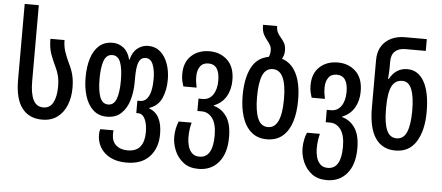

<svg xmlns="http://www.w3.org/2000/svg" viewBox="-60 -905 2994 1300"><g transform="rotate(5 1437.0 -255.0)"><path d="M243 10Q154 10 106 -53Q58 -116 58 -244V-760H154V-242Q154 -161 175.5 -117Q197 -73 244 -73Q290 -73 311 -114.5Q332 -156 332 -221Q332 -264 324 -295.5Q316 -327 302 -355Q282 -396 267 -438Q252 -480 252 -540H348Q348 -497 361 -459Q374 -421 393 -382Q410 -349 420 -310.5Q430 -272 430 -221Q430 -157 409 -104.5Q388 -52 346.5 -21Q305 10 243 10Z M838 250Q773 250 728 227Q683 204 659.5 164.5Q636 125 636 77Q636 60 641 40H732Q731 47 730.5 53.5Q730 60 730 66Q730 115 759.5 141Q789 167 837 167Q897 167 924 131.5Q951 96 951 35Q951 -21 934.5 -55.5Q918 -90 886 -90H875V-174H893Q922 -174 939.5 -195Q957 -216 964.5 -251Q972 -286 972 -329Q972 -388 956.5 -427.5Q941 -467 906 -467Q875 -467 860.5 -436Q846 -405 846 -326V-298Q846 -231 829 -174Q812 -117 775 -82.5Q738 -48 678 -48Q622 -48 585 -82Q548 -116 530 -173Q512 -230 512 -300Q512 -374 529.5 -430Q547 -486 583 -518Q619 -550 676 -550Q716 -550 749 -524.5Q782 -499 795 -446H798Q811 -499 843.5 -524.5Q876 -550 917 -550Q965 -550 998.5 -521Q1032 -492 1050 -442.5Q1068 -393 1068 -333Q1068 -264 1044 -208.5Q1020 -153 959 -132V-129Q1048 -97 1048 38Q1048 133 994 191.5Q940 250 838 250ZM680 -131Q719 -131 735.5 -175.5Q752 -220 752 -299Q752 -379 735.5 -423Q719 -467 680 -467Q640 -467 623.5 -423Q607 -379 607 -299Q607 -221 623.5 -176Q640 -131 680 -131Z M1327 250Q1264 250 1224 219Q1184 188 1164.5 141.5Q1145 95 1145 49Q1145 18 1151 -10Q1157 -38 1166 -58H1254Q1249 -41 1245 -15Q1241 11 1241 44Q1241 71 1248.5 100Q1256 129 1275 148Q1294 167 1326 167Q1417 167 1417 16Q1417 -63 1388.5 -101.5Q1360 -140 1316 -140H1286V-224H1314Q1359 -224 1384 -260.5Q1409 -297 1409 -356Q1409 -467 1333 -467Q1295 -467 1276.5 -440.5Q1258 -414 1258 -374Q1258 -352 1260 -336.5Q1262 -321 1267 -297H1177Q1169 -322 1165.5 -339Q1162 -356 1162 -381Q1162 -461 1210 -505.5Q1258 -550 1334 -550Q1406 -550 1455 -504Q1504 -458 1504 -368Q1504 -304 1476 -256.5Q1448 -209 1394 -188V-184Q1448 -170 1481.5 -121Q1515 -72 1515 18Q1515 128 1464 189Q1413 250 1327 250Z M1826 -542Q1889 -523 1924 -454.5Q1959 -386 1959 -271Q1959 -189 1939.5 -126Q1920 -63 1878 -26.5Q1836 10 1770 10Q1707 10 1665 -26Q1623 -62 1602.5 -125.5Q1582 -189 1582 -271Q1582 -388 1619 -460.5Q1656 -533 1735 -547Q1745 -565 1745 -590Q1745 -612 1736.5 -626.5Q1728 -641 1717 -655Q1703 -672 1690.5 -694.5Q1678 -717 1678 -760H1774Q1774 -734 1782.5 -717.5Q1791 -701 1804 -686Q1817 -671 1829 -651.5Q1841 -632 1841 -600Q1841 -567 1826 -542ZM1771 -73Q1863 -73 1863 -271Q1863 -467 1771 -467Q1723 -467 1701.5 -418Q1680 -369 1680 -270Q1680 -173 1702 -123Q1724 -73 1771 -73Z M2199 250Q2136 250 2096 219Q2056 188 2036.5 141.5Q2017 95 2017 49Q2017 18 2023 -10Q2029 -38 2038 -58H2126Q2121 -41 2117 -15Q2113 11 2113 44Q2113 71 2120.5 100Q2128 129 2147 148Q2166 167 2198 167Q2289 167 2289 16Q2289 -63 2260.5 -101.5Q2232 -140 2188 -140H2158V-224H2186Q2231 -224 2256 -260.5Q2281 -297 2281 -356Q2281 -467 2205 -467Q2167 -467 2148.5 -440.5Q2130 -414 2130 -374Q2130 -352 2132 -336.5Q2134 -321 2139 -297H2049Q2041 -322 2037.5 -339Q2034 -356 2034 -381Q2034 -461 2082 -505.5Q2130 -550 2206 -550Q2278 -550 2327 -504Q2376 -458 2376 -368Q2376 -304 2348 -256.5Q2320 -209 2266 -188V-184Q2320 -170 2353.5 -121Q2387 -72 2387 18Q2387 128 2336 189Q2285 250 2199 250Z M2644 10Q2556 10 2508.5 -58Q2461 -126 2461 -267V-588Q2461 -646 2485.5 -684Q2510 -722 2550.5 -741Q2591 -760 2640 -760H2791V-680H2652Q2608 -680 2582.5 -657Q2557 -634 2557 -587V-545Q2557 -529 2556 -511Q2555 -493 2553 -469H2558Q2600 -546 2678 -546Q2752 -546 2792.5 -474Q2833 -402 2833 -269Q2833 -143 2785.5 -66.5Q2738 10 2644 10ZM2645 -73Q2693 -73 2714 -123.5Q2735 -174 2735 -268Q2735 -363 2715 -413.5Q2695 -464 2651 -464Q2602 -464 2579.5 -419Q2557 -374 2557 -278V-261Q2557 -169 2578 -121Q2599 -73 2645 -73Z"/></g></svg>

Font: Noto Sans Georgian ExtraCondensed Medium
Style: Regular
Weight: 500
Width: 2
Designer: Monotype Design Team, Akaki Razmadze
Foundry: Google LLC
Version: Version 2.005; ttfautohint (v1.8.4.7-5d5b)